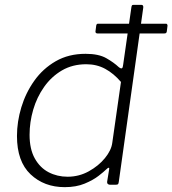

<svg xmlns="http://www.w3.org/2000/svg" viewBox="-20 -762 711 792"><path d="M668 -632Q667 -627 664.5 -625.5Q662 -624 657 -624H382Q377 -624 375 -627Q373 -630 374 -634L377 -657Q378 -661 379.5 -662.5Q381 -664 383 -664H666Q668 -664 669.5 -661.5Q671 -659 671 -656ZM433 0Q428 0 424.5 -3.5Q421 -7 422 -13L430 -62Q432 -70 428.5 -70Q425 -70 418 -63Q409 -54 386.5 -36.5Q364 -19 329 -4.5Q294 10 247 10Q162 10 106 -43Q50 -96 50 -201Q50 -260 68 -319.5Q86 -379 121.5 -429Q157 -479 210 -509.5Q263 -540 333 -540Q387 -540 418.5 -522Q450 -504 470 -485Q479 -478 483 -480.5Q487 -483 488 -495L522 -732Q523 -738 524.5 -740Q526 -742 532 -742H563Q572 -742 571 -731L470 -12Q469 -4 466.5 -2Q464 0 457 0ZM479 -424Q449 -459 414 -478Q379 -497 336 -497Q279 -497 235.5 -471.5Q192 -446 162 -403.5Q132 -361 117 -309.5Q102 -258 102 -206Q102 -147 123.5 -108.5Q145 -70 180.5 -51.5Q216 -33 259 -33Q306 -33 346.5 -55.5Q387 -78 413 -110Q439 -142 443 -172Z"/></svg>

Font: Libre Franklin ExtraLight
Style: Italic
Weight: 250
Italic angle: -8°
Designer: Pablo Impallari, Rodrigo Fuenzalida, Nhung Nguyen
Foundry: Impallari Type
Version: Version 3.000